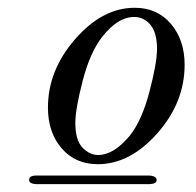

<svg xmlns="http://www.w3.org/2000/svg" viewBox="-20 -782 500 489"><path d="M73.2 -335H356Q378.9 -335 378.9 -323.2Q378.9 -313.5 359.9 -313H75.2Q54.2 -313 54.2 -324Q54.2 -335 73.2 -335ZM102.1 -507.8Q102.1 -603 171.6 -682.6Q241.2 -762.2 323.2 -762.2Q380.4 -762.2 415.3 -721.2Q450.2 -680.2 450.2 -617.2Q450.2 -521 380.6 -442.4Q311 -363.8 229 -363.8Q171.9 -363.8 137 -404.3Q102.1 -444.8 102.1 -507.8ZM171.9 -469.2Q171.9 -425.3 189.9 -406.2Q208 -387.2 230 -387.2Q270 -387.2 311 -437Q341.8 -476.1 360.8 -549.1Q379.9 -622.1 379.9 -657.2Q379.9 -699.2 363 -719Q346.2 -738.8 321.8 -738.8Q279.8 -738.8 240.2 -688Q209.5 -648.9 190.7 -576.7Q171.9 -504.4 171.9 -469.2Z"/></svg>

Font: CMU Classical Serif
Style: Italic
Weight: 500
Italic angle: -14.04°
Version: Version 0.7.0